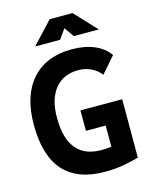

<svg xmlns="http://www.w3.org/2000/svg" viewBox="-132 -983 850 1078"><g transform="rotate(-15 293.0 -444.0)"><path d="M342.8 9.8Q183.3 9.8 103.6 -79.6Q23.9 -168.9 23.9 -347.7Q23.9 -517.1 106.4 -610.1Q189 -703.1 338.9 -703.1Q414.6 -703.1 469.5 -679.4Q524.4 -655.8 555.2 -612.3L474.1 -519Q451.7 -547.9 417.7 -564.2Q383.8 -580.6 344.7 -580.6Q257 -580.6 208.3 -521Q159.7 -461.4 159.7 -352.5Q159.7 -232.9 208.6 -173.1Q257.5 -113.3 354.5 -113.3Q400.9 -113.3 436.3 -122.3Q471.7 -131.3 494.1 -137.7L540.5 -19.5Q519.1 -13.2 465.4 -1.7Q411.6 9.8 342.8 9.8ZM412.6 -19.5V-358.9H540.5V-19.5ZM297.9 -240.2V-358.9H537.6V-240.2ZM145 -771.5 263.7 -898.4H396.5L515.1 -771.5H370.1L321.8 -839.4H338.4L290 -771.5Z"/></g></svg>

Font: Cascadia Mono PL
Style: Regular
Weight: 400
Monospace: yes
Designer: Aaron Bell
Foundry: Saja Typeworks
Version: Version 2102.003